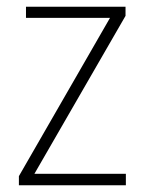

<svg xmlns="http://www.w3.org/2000/svg" viewBox="-20 -642 429 569"><path d="M353 -93H36V-120L306 -589H57V-622H352V-595L82 -127H353Z"/></svg>

Font: Noto Sans Telugu UI SemiCondensed ExtraLight
Style: Regular
Weight: 200
Width: 4
Designer: Jelle Bosma - Monotype Design Team
Foundry: Monotype Imaging Inc.
Version: Version 2.005; ttfautohint (v1.8.4.7-5d5b)